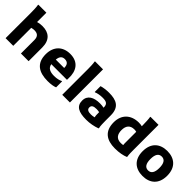

<svg xmlns="http://www.w3.org/2000/svg" viewBox="219 -1931 3115 3115"><g transform="rotate(45 1776.5 -374.0)"><path d="M362 -562C318 -562 283 -556 252 -546V-760H69L66 -752C74 -716 76 -634 76 -594V0H252V-413C272 -418 297 -422 316 -422C383 -422 428 -395 428 -308V0H604V-312C604 -488 507 -562 362 -562Z M1000 -562C829 -562 720 -455 720 -275C720 -67 852 11 1050 11C1126 11 1180 1 1220 -15V-152H1210C1182 -136 1128 -122 1066 -122C976 -122 912 -147 899 -226H1258L1259 -262C1267 -434 1187 -562 1000 -562ZM1090 -330H898C906 -412 943 -440 997 -440C1061 -440 1090 -402 1090 -335Z M1376 -594V0H1552V-760H1369L1366 -752C1374 -716 1376 -634 1376 -594Z M2169 -200V-321C2169 -514 2054 -562 1891 -562C1825 -562 1764 -553 1716 -539V-405H1726C1758 -419 1813 -431 1870 -431C1955 -431 1998 -414 1998 -331V-326C1971 -332 1942 -335 1908 -335C1770 -335 1670 -284 1670 -163C1670 -36 1760 12 1936 12C2021 12 2106 -5 2176 -31L2180 -39C2170 -75 2169 -157 2169 -200ZM1929 -103C1866 -103 1831 -120 1831 -166C1831 -212 1864 -231 1935 -231C1956 -231 1979 -228 1998 -224C1998 -165 1999 -140 2007 -114C1984 -107 1955 -103 1929 -103Z M2825 -194V-760H2641L2638 -752C2645 -721 2649 -627 2649 -575V-552C2630 -557 2603 -562 2571 -561C2394 -559 2281 -452 2281 -275C2281 -71 2403 12 2594 12C2695 12 2773 -5 2829 -28L2833 -36C2825 -72 2825 -154 2825 -194ZM2460 -275C2460 -372 2504 -431 2601 -431C2620 -431 2636 -428 2649 -424V-183C2649 -161 2649 -141 2652 -123C2638 -120 2621 -118 2599 -118C2499 -118 2460 -182 2460 -275Z M2945 -275C2945 -82 3061 11 3227 11C3392 11 3509 -82 3509 -275C3509 -469 3392 -562 3227 -562C3062 -562 2945 -469 2945 -275ZM3124 -275C3124 -380 3158 -434 3227 -434C3296 -434 3330 -380 3330 -275C3330 -171 3296 -117 3227 -117C3158 -117 3124 -171 3124 -275Z"/></g></svg>

Font: Kufam Arabic Latin Roman Bold
Style: Regular
Weight: 700
Designer: Wael Morcos & Artur Schmal
Version: Version 1.200;PS 001.200;hotconv 1.0.88;makeotf.lib2.5.64775